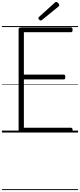

<svg xmlns="http://www.w3.org/2000/svg" viewBox="-20 -1382 834 2002"><path d="M202 0Q188 0 181 -5.5Q174 -11 174 -23V-1077Q174 -1087 181 -1091.5Q188 -1096 202 -1096H720Q728 -1096 732.5 -1090.5Q737 -1085 737 -1071Q737 -1057 732.5 -1051.5Q728 -1046 720 -1046H229V-604H645Q653 -604 657 -598.5Q661 -593 661 -579Q661 -565 657 -559.5Q653 -554 645 -554H229V-50H720Q728 -50 732.5 -44.5Q737 -39 737 -25Q737 -11 732.5 -5.5Q728 0 720 0ZM405 -1168Q398 -1168 389 -1176.5Q380 -1185 380 -1192Q380 -1195 381 -1198Q382 -1201 386 -1205L550 -1353Q554 -1357 557 -1359.5Q560 -1362 565 -1362Q571 -1362 579 -1356.5Q587 -1351 592 -1343.5Q597 -1336 597 -1329Q597 -1324 596 -1321Q595 -1318 590 -1314L419 -1175Q414 -1172 411.5 -1170Q409 -1168 405 -1168ZM0 590H794V600H0ZM0 -20H794V0H0ZM0 -505H794V-500H0ZM0 -1110H794V-1100H0Z"/></svg>

Font: Playwrite FR Moderne Guides
Style: Regular
Weight: 400
Designer: Veronika Burian, José Scaglione
Foundry: TypeTogether
Version: Version 1.003